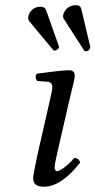

<svg xmlns="http://www.w3.org/2000/svg" viewBox="-20 -705 365 735"><path d="M245.1 -319.8 200.2 -124Q189 -74.2 189 -66.9Q189 -49.8 199.2 -49.8Q207 -49.8 226.3 -64.2Q245.6 -78.6 264.2 -100.1Q281.2 -100.1 287.1 -83Q214.8 9.8 147.9 9.8Q106.9 9.8 106.9 -22.9Q106.9 -34.7 124 -115.2L170.9 -320.8Q180.2 -358.4 180.2 -372.1Q180.2 -379.9 175.5 -385.7Q170.9 -391.6 162.1 -392.1L122.1 -395Q111.3 -411.6 121.1 -422.9Q131.8 -424.3 154.5 -427.2Q177.2 -430.2 189.5 -431.6Q201.7 -433.1 217.8 -434.6Q233.9 -436 245.1 -436Q266.1 -436 266.1 -415Q266.1 -407.2 262.9 -393.3Q259.8 -379.4 253.9 -356.2Q248 -333 245.1 -319.8ZM271 -685.1Q288.1 -685.1 291 -670.9L325.2 -527.8V-522Q320.8 -508.8 308.1 -508.8Q303.7 -508.8 301.8 -512.2L224.1 -632.8Q220.2 -638.2 222.2 -648.9Q225.1 -662.1 237.5 -673.6Q250 -685.1 271 -685.1ZM155.8 -668 205.1 -528.8Q206.1 -527.8 206.1 -524.9Q204.6 -518.6 198.7 -514.9Q192.9 -511.2 189.9 -511.2Q186 -511.2 183.1 -514.2L91.8 -624Q85.4 -633.3 88.9 -643.1Q91.3 -657.2 104 -668.2Q116.7 -679.2 133.8 -679.2Q150.9 -679.2 155.8 -668Z"/></svg>

Font: Common Serif
Style: Bold Italic
Weight: 700
Italic angle: -12°
Designer: Philipp H. Poll, Khaled Hosny
Foundry: Stefan Peev, Context Ltd.
Version: Version 1.026